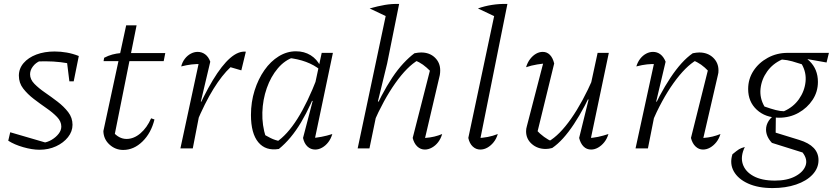

<svg xmlns="http://www.w3.org/2000/svg" viewBox="-20 -755 4266 977"><path d="M22 -39 32 -82 224 -26 197 -28Q222 -31 243.5 -44Q265 -57 278.5 -74.5Q292 -92 292 -111Q292 -137 270.5 -159.5Q249 -182 216.5 -204.5Q184 -227 152 -251.5Q120 -276 98 -304.5Q76 -333 76 -370Q76 -406 100 -434Q124 -462 165 -477.5Q206 -493 258 -493Q289 -493 320 -487.5Q351 -482 381 -470L364 -425Q327 -434 289 -438.5Q251 -443 212 -443Q194 -443 176.5 -442.5Q159 -442 142 -439L184 -445Q162 -436 147.5 -417Q133 -398 133 -377Q133 -351 155 -328.5Q177 -306 209 -284Q241 -262 273 -237.5Q305 -213 327 -184.5Q349 -156 349 -120Q349 -86 326 -57Q303 -28 265 -10.5Q227 7 181 7Q144 7 98.5 -6Q53 -19 22 -39ZM333 -341 317 -471 381 -470 355 -341Z M607 8Q567 8 537 -19.5Q507 -47 506 -88L622 -626H675L560 -52L554 -85Q585 -48 624 -48Q661 -48 694.5 -76.5Q728 -105 749 -153L766 -147Q749 -78 705 -35Q661 8 607 8ZM507 -444 510 -461Q531 -472 551.5 -477.5Q572 -483 595 -485H821L813 -444Z M898 0 997 -460 1008 -429Q979 -430 954.5 -427Q930 -424 902 -417Q908 -440 921 -456.5Q934 -473 951 -482Q968 -491 986 -491Q1007 -491 1024 -478.5Q1041 -466 1050 -441L1002 -238L1007 -237L961 0ZM978 -126 966 -154Q1017 -271 1063 -347Q1109 -423 1151 -459.5Q1193 -496 1231 -492L1208 -397L1153 -413Q1110 -373 1066.5 -303Q1023 -233 978 -126Z M1399 3Q1332 14 1294.5 -31Q1257 -76 1257 -170Q1257 -236 1275.5 -294.5Q1294 -353 1325.5 -398Q1357 -443 1398.5 -468.5Q1440 -494 1486 -494Q1528 -494 1560.5 -474Q1593 -454 1611 -417L1610 -399Q1548 -450 1443 -461L1475 -464Q1429 -449 1393.5 -407Q1358 -365 1337.5 -306.5Q1317 -248 1315 -183Q1313 -118 1333 -56L1310 -79Q1334 -64 1357 -52.5Q1380 -41 1408 -36L1385 -31Q1441 -68 1493 -150Q1545 -232 1595 -362L1612 -350Q1563 -218 1512 -132.5Q1461 -47 1399 3ZM1577 -24 1564 -52Q1590 -54 1616.5 -59Q1643 -64 1671 -73Q1664 -49 1650.5 -31.5Q1637 -14 1619.5 -4Q1602 6 1584 6Q1561 6 1544.5 -9.5Q1528 -25 1522 -53L1571 -241L1565 -243L1617 -486H1674Z M1879 -126 1868 -154Q1894 -215 1921 -266.5Q1948 -318 1976 -360Q2004 -402 2033 -433Q2062 -464 2089 -484Q2099 -486 2107.5 -487Q2116 -488 2123 -488Q2166 -488 2193 -462Q2220 -436 2220 -397Q2220 -391 2219.5 -385Q2219 -379 2218 -373L2143 -53Q2169 -55 2190 -60Q2211 -65 2230 -73Q2223 -49 2209.5 -31.5Q2196 -14 2178 -4Q2160 6 2142 6Q2120 6 2103.5 -9.5Q2087 -25 2080 -53L2172 -413L2173 -390Q2149 -414 2132 -426Q2115 -438 2090 -449L2109 -450Q2052 -417 1992 -332.5Q1932 -248 1879 -126ZM1800 0 1952 -718 2011 -735 1950 -432 1903 -239 1909 -237 1860 0ZM1952 -669 1861 -712Q1903 -724 1938.5 -730Q1974 -736 2011 -735Z M2503 -669 2412 -712Q2445 -724 2483 -730Q2521 -736 2562 -735ZM2419 -23 2405 -52Q2435 -53 2461.5 -58Q2488 -63 2513 -73Q2506 -49 2492 -31.5Q2478 -14 2460.5 -4Q2443 6 2424 6Q2402 6 2385.5 -9.5Q2369 -25 2363 -53L2504 -718L2562 -735Z M2800 -432 2712 -72 2708 -95Q2727 -74 2748.5 -58.5Q2770 -43 2789 -35H2771Q2827 -67 2886 -151Q2945 -235 2999 -359L3011 -332Q2983 -269 2955.5 -217Q2928 -165 2900.5 -123.5Q2873 -82 2845.5 -51.5Q2818 -21 2790 -2Q2772 3 2757 3Q2715 3 2686 -22.5Q2657 -48 2657 -87Q2657 -100 2661 -113L2751 -460L2776 -434Q2744 -432 2713.5 -427Q2683 -422 2657 -413Q2664 -437 2677.5 -454.5Q2691 -472 2707.5 -481.5Q2724 -491 2742 -491Q2763 -491 2778 -476Q2793 -461 2800 -432ZM2927 -53 2975 -248 2970 -250 3021 -486H3078L2981 -24L2968 -52Q2997 -53 3023 -58.5Q3049 -64 3076 -73Q3069 -49 3055 -31.5Q3041 -14 3023.5 -4Q3006 6 2988 6Q2965 6 2949.5 -9.5Q2934 -25 2927 -53Z M3496 -53 3586 -413 3588 -390Q3565 -414 3547.5 -426Q3530 -438 3506 -449L3525 -450Q3468 -417 3407.5 -332.5Q3347 -248 3295 -126L3283 -154Q3309 -215 3336.5 -266.5Q3364 -318 3392 -360Q3420 -402 3448 -433Q3476 -464 3505 -484Q3515 -486 3523 -487Q3531 -488 3538 -488Q3581 -488 3608.5 -462Q3636 -436 3636 -397Q3636 -391 3635.5 -385Q3635 -379 3633 -373L3559 -53Q3585 -55 3605.5 -60Q3626 -65 3646 -73Q3639 -49 3625 -31.5Q3611 -14 3593.5 -4Q3576 6 3557 6Q3536 6 3519.5 -9.5Q3503 -25 3496 -53ZM3214 0 3314 -460 3325 -429Q3297 -430 3273 -427.5Q3249 -425 3218 -417Q3225 -440 3238 -456.5Q3251 -473 3268 -482Q3285 -491 3303 -491Q3324 -491 3340.5 -478.5Q3357 -466 3367 -441L3319 -238L3324 -237L3277 0Z M3911 202Q3838 202 3787 179Q3736 156 3714 117Q3692 78 3707 30Q3730 11 3740.5 4.5Q3751 -2 3770 -7Q3747 41 3759.5 79.5Q3772 118 3814 141Q3856 164 3923 164Q3985 164 4026 142.5Q4067 121 4079 88.5Q4091 56 4064 21L3908 -28Q3893 -44 3885.5 -61Q3878 -78 3878 -96Q3878 -119 3891.5 -140Q3905 -161 3928 -172L3927 -80L4047 -43Q4145 -13 4145 60Q4145 101 4114.5 133.5Q4084 166 4031 184Q3978 202 3911 202ZM3944 -156Q3875 -156 3831 -196.5Q3787 -237 3787 -302Q3787 -353 3814 -394.5Q3841 -436 3887 -461Q3933 -486 3988 -486Q4056 -486 4099 -444.5Q4142 -403 4142 -338Q4142 -288 4115 -247Q4088 -206 4043.5 -181Q3999 -156 3944 -156ZM3969 -189Q4017 -210 4045.5 -250.5Q4074 -291 4079 -338.5Q4084 -386 4060 -428Q4036 -436 4011 -443Q3986 -450 3959 -452Q3912 -431 3883.5 -391Q3855 -351 3850 -303.5Q3845 -256 3870 -213Q3904 -201 3927.5 -195Q3951 -189 3969 -189ZM4079 -429 3988 -486H4198L4186 -437L4090 -454Z"/></svg>

Font: Piazzolla 8pt ExtraLight
Style: Italic
Weight: 250
Italic angle: -11.3°
Designer: Juan Pablo del Peral
Foundry: Huerta Tipografica
Version: Version 2.001